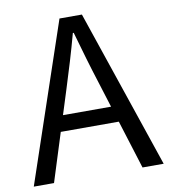

<svg xmlns="http://www.w3.org/2000/svg" viewBox="-82 -803 772 874"><g transform="rotate(-10 304.0 -366.5)"><path d="M3.6 0 251.7 -733.4H355.3L604 0H506.2L377.9 -410.4Q358 -472.5 340.1 -533.4Q322.3 -594.3 304.2 -658H300.2Q282.9 -593.9 264.6 -533.2Q246.2 -472.5 226.7 -410.4L97.1 0ZM133.1 -224.1V-297.4H471.2V-224.1Z"/></g></svg>

Font: Noto Sans TC Thin
Style: Regular
Weight: 100
Designer: Ryoko NISHIZUKA 西塚涼子 (kana, bopomofo & ideographs); Paul D. Hunt (Latin, Greek & Cyrillic); Sandoll Communications 산돌커뮤니
Foundry: Adobe
Version: Version 2.004-H2;hotconv 1.0.118;makeotfexe 2.5.65603